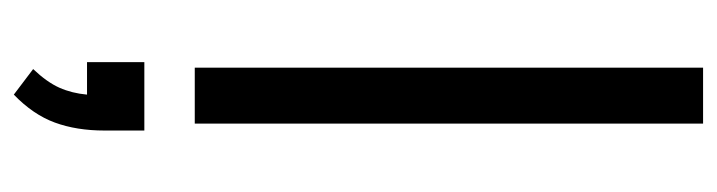

<svg xmlns="http://www.w3.org/2000/svg" viewBox="-400 -376 1038 278"><g transform="rotate(90 119.0 -237.0)"><path d="M78 0V-736H159V0ZM169 73V131Q169 171 157.5 202.5Q146 234 117 262L80 234Q99 214 107 196Q115 178 117 156H70V73Z"/></g></svg>

Font: Muli
Style: Regular
Weight: 400
Designer: Vernon Adams
Foundry: Vernon Adams
Version: Version 2.000